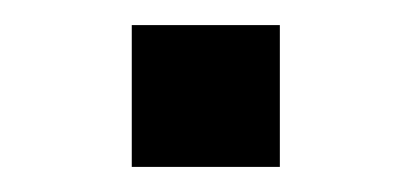

<svg xmlns="http://www.w3.org/2000/svg" viewBox="-20 -133 328 153"><path d="M85 0V-113H203V0Z"/></svg>

Font: Nunito Sans 10pt Expanded
Style: Regular
Weight: 400
Width: 7
Designer: Vernon Adams
Foundry: Vernon Adams
Version: Version 3.101;gftools[0.9.27]